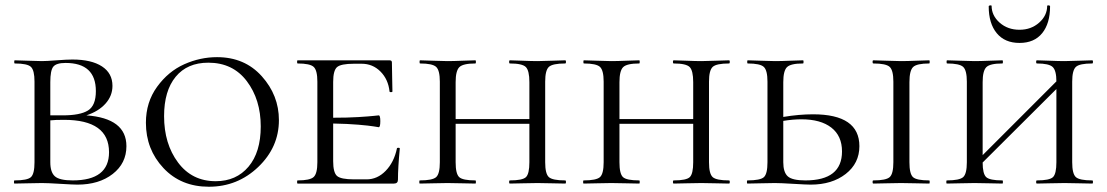

<svg xmlns="http://www.w3.org/2000/svg" viewBox="-20 -697 4202 729"><path d="M308 -259Q460 -248 460 -142Q460 -77 408 -36.5Q356 4 274 4Q258 4 209 1Q160 -2 139 -2Q120 -2 84 -1Q48 0 35 0Q33 0 33 -6Q33 -12 35 -12Q84 -12 97.5 -24.5Q111 -37 111 -81V-387Q111 -430 97.5 -443Q84 -456 36 -456Q34 -456 34 -462Q34 -468 36 -468Q50 -468 84.5 -466.5Q119 -465 139 -465Q156 -465 195 -468Q234 -471 255 -471Q327 -471 367 -445Q407 -419 407 -371Q407 -333 380.5 -303.5Q354 -274 308 -259ZM229 -458Q194 -458 182.5 -444Q171 -430 171 -385V-259H218Q284 -259 314 -277.5Q344 -296 344 -351Q344 -458 229 -458ZM256 -12Q394 -12 394 -119Q394 -242 223 -242Q188 -242 171 -240V-81Q171 -43 188.5 -27.5Q206 -12 256 -12Z M773 12Q667 12 600.5 -59Q534 -130 534 -231Q534 -309 576.5 -367.5Q619 -426 679.5 -453Q740 -480 804 -480Q909 -480 974 -407.5Q1039 -335 1039 -241Q1039 -138 960.5 -63Q882 12 773 12ZM799 -9Q877 -9 923.5 -64Q970 -119 970 -217Q970 -319 917 -389Q864 -459 771 -459Q691 -459 647 -405.5Q603 -352 603 -256Q603 -151 656 -80Q709 -9 799 -9Z M1487 -133Q1487 -136 1492.5 -136Q1498 -136 1498 -133Q1491 -61 1491 -15Q1491 0 1476 0H1110Q1108 0 1108 -6Q1108 -12 1110 -12Q1157 -12 1171 -25Q1185 -38 1185 -81V-387Q1185 -430 1171 -443Q1157 -456 1110 -456Q1108 -456 1108 -462Q1108 -468 1110 -468H1459Q1468 -468 1468 -460Q1468 -442 1469 -402Q1470 -362 1470 -350Q1470 -347 1464.5 -347Q1459 -347 1459 -350Q1454 -396 1424.5 -425.5Q1395 -455 1353 -455H1324Q1274 -455 1259.5 -442Q1245 -429 1245 -386V-250Q1300 -250 1340.5 -252.5Q1381 -255 1399 -257Q1417 -259 1418 -259Q1424 -259 1424 -237Q1424 -214 1418 -214Q1417 -214 1399.5 -217Q1382 -220 1341 -223.5Q1300 -227 1245 -228V-85Q1245 -42 1259.5 -29Q1274 -16 1324 -16H1372Q1413 -16 1444.5 -48.5Q1476 -81 1487 -133Z M2126 -12Q2129 -12 2129 -6Q2129 0 2126 0Q2113 0 2077 -1Q2041 -2 2021 -2Q1999 -2 1963.5 -1Q1928 0 1916 0Q1913 0 1913 -6Q1913 -12 1916 -12Q1964 -12 1977 -24.5Q1990 -37 1990 -81V-227H1710V-81Q1710 -37 1723.5 -24.5Q1737 -12 1785 -12Q1787 -12 1787 -6Q1787 0 1785 0Q1772 0 1736.5 -1Q1701 -2 1679 -2Q1659 -2 1623 -1Q1587 0 1574 0Q1572 0 1572 -6Q1572 -12 1574 -12Q1622 -12 1636 -24.5Q1650 -37 1650 -81V-387Q1650 -430 1636 -443Q1622 -456 1575 -456Q1573 -456 1573 -462Q1573 -468 1575 -468Q1588 -468 1623.5 -466.5Q1659 -465 1679 -465Q1701 -465 1737 -466.5Q1773 -468 1785 -468Q1787 -468 1787 -462Q1787 -456 1785 -456Q1738 -456 1724 -442Q1710 -428 1710 -385V-245H1990V-385Q1990 -429 1976.5 -442.5Q1963 -456 1916 -456Q1913 -456 1913 -462Q1913 -468 1916 -468Q1928 -468 1963.5 -466.5Q1999 -465 2021 -465Q2041 -465 2077 -466.5Q2113 -468 2126 -468Q2129 -468 2129 -462Q2129 -456 2126 -456Q2078 -456 2064 -443Q2050 -430 2050 -387V-81Q2050 -37 2064 -24.5Q2078 -12 2126 -12Z M2748 -12Q2751 -12 2751 -6Q2751 0 2748 0Q2735 0 2699 -1Q2663 -2 2643 -2Q2621 -2 2585.5 -1Q2550 0 2538 0Q2535 0 2535 -6Q2535 -12 2538 -12Q2586 -12 2599 -24.5Q2612 -37 2612 -81V-227H2332V-81Q2332 -37 2345.5 -24.5Q2359 -12 2407 -12Q2409 -12 2409 -6Q2409 0 2407 0Q2394 0 2358.5 -1Q2323 -2 2301 -2Q2281 -2 2245 -1Q2209 0 2196 0Q2194 0 2194 -6Q2194 -12 2196 -12Q2244 -12 2258 -24.5Q2272 -37 2272 -81V-387Q2272 -430 2258 -443Q2244 -456 2197 -456Q2195 -456 2195 -462Q2195 -468 2197 -468Q2210 -468 2245.5 -466.5Q2281 -465 2301 -465Q2323 -465 2359 -466.5Q2395 -468 2407 -468Q2409 -468 2409 -462Q2409 -456 2407 -456Q2360 -456 2346 -442Q2332 -428 2332 -385V-245H2612V-385Q2612 -429 2598.5 -442.5Q2585 -456 2538 -456Q2535 -456 2535 -462Q2535 -468 2538 -468Q2550 -468 2585.5 -466.5Q2621 -465 2643 -465Q2663 -465 2699 -466.5Q2735 -468 2748 -468Q2751 -468 2751 -462Q2751 -456 2748 -456Q2700 -456 2686 -443Q2672 -430 2672 -387V-81Q2672 -37 2686 -24.5Q2700 -12 2748 -12Z M3067 -263Q3243 -263 3243 -142Q3243 -77 3191 -36.5Q3139 4 3058 4Q3042 4 2992.5 1Q2943 -2 2922 -2Q2903 -2 2867 -1Q2831 0 2818 0Q2816 0 2816 -6Q2816 -12 2818 -12Q2867 -12 2880.5 -24.5Q2894 -37 2894 -81V-387Q2894 -430 2880 -443Q2866 -456 2819 -456Q2817 -456 2817 -462Q2817 -468 2819 -468Q2832 -468 2867.5 -466.5Q2903 -465 2923 -465Q2945 -465 2981 -466.5Q3017 -468 3029 -468Q3031 -468 3031 -462Q3031 -456 3029 -456Q2982 -456 2968 -442Q2954 -428 2954 -385V-253Q3014 -263 3067 -263ZM3508 -12Q3510 -12 3510 -6Q3510 0 3508 0Q3495 0 3459.5 -1Q3424 -2 3401 -2Q3381 -2 3345 -1Q3309 0 3296 0Q3293 0 3293 -6Q3293 -12 3296 -12Q3344 -12 3358 -24.5Q3372 -37 3372 -81V-387Q3372 -430 3358 -443Q3344 -456 3296 -456Q3293 -456 3293 -462Q3293 -468 3296 -468Q3309 -468 3345 -466.5Q3381 -465 3401 -465Q3424 -465 3460 -466.5Q3496 -468 3508 -468Q3510 -468 3510 -462Q3510 -456 3508 -456Q3461 -456 3447 -442.5Q3433 -429 3433 -385V-81Q3433 -37 3446.5 -24.5Q3460 -12 3508 -12ZM3038 -12Q3177 -12 3177 -122Q3177 -181 3136.5 -212.5Q3096 -244 3023 -244Q2991 -244 2954 -238V-81Q2954 -43 2971 -27.5Q2988 -12 3038 -12Z M3734 -673Q3734 -675 3737 -676Q3740 -677 3742.5 -676.5Q3745 -676 3745 -675Q3745 -638 3775.5 -611Q3806 -584 3851 -584Q3895 -584 3925.5 -611Q3956 -638 3956 -675Q3956 -676 3959 -676.5Q3962 -677 3964.5 -676Q3967 -675 3967 -673Q3967 -608 3937 -571Q3907 -534 3851 -534Q3795 -534 3764.5 -571Q3734 -608 3734 -673ZM4127 -12Q4130 -12 4130 -6Q4130 0 4127 0Q4114 0 4078 -1Q4042 -2 4022 -2Q4000 -2 3964.5 -1Q3929 0 3917 0Q3914 0 3914 -6Q3914 -12 3917 -12Q3965 -12 3978 -24.5Q3991 -37 3991 -81V-359L3711 -80Q3711 -37 3724.5 -24.5Q3738 -12 3786 -12Q3788 -12 3788 -6Q3788 0 3786 0Q3773 0 3737.5 -1Q3702 -2 3680 -2Q3660 -2 3624 -1Q3588 0 3575 0Q3573 0 3573 -6Q3573 -12 3575 -12Q3623 -12 3637 -24.5Q3651 -37 3651 -81V-387Q3651 -430 3637 -443Q3623 -456 3576 -456Q3574 -456 3574 -462Q3574 -468 3576 -468Q3589 -468 3624.5 -466.5Q3660 -465 3680 -465Q3702 -465 3738 -466.5Q3774 -468 3786 -468Q3788 -468 3788 -462Q3788 -456 3786 -456Q3739 -456 3725 -442Q3711 -428 3711 -385V-108L3991 -388Q3991 -429 3977 -442.5Q3963 -456 3917 -456Q3914 -456 3914 -462Q3914 -468 3917 -468Q3929 -468 3964.5 -466.5Q4000 -465 4022 -465Q4042 -465 4078 -466.5Q4114 -468 4127 -468Q4130 -468 4130 -462Q4130 -456 4127 -456Q4079 -456 4065 -443Q4051 -430 4051 -387V-81Q4051 -37 4065 -24.5Q4079 -12 4127 -12Z"/></svg>

Font: Cormorant SC
Style: Regular
Weight: 400
Designer: Christian Thalmann (Catharsis Fonts)
Version: Version 1.000;PS 002.000;hotconv 1.0.88;makeotf.lib2.5.64775